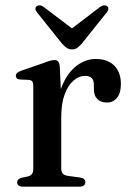

<svg xmlns="http://www.w3.org/2000/svg" viewBox="-20 -701 490 721"><path d="M193 -260.5Q193 -331.5 213.8 -380.2Q234.5 -429 268 -454.2Q301.5 -479.5 339.5 -479.5Q384.5 -479.5 409.2 -454.5Q434 -429.5 434 -385.5Q434 -351.5 419.5 -333.8Q405 -316 381.5 -316Q358.5 -316 345.5 -329Q332.5 -342 332.5 -365.5V-382.5Q332.5 -399.5 324.5 -407.8Q316.5 -416 298.5 -416Q277 -416 256.5 -398.8Q236 -381.5 223 -347.2Q210 -313 210 -260.5ZM204.5 -450 210 -331.5V-68Q210 -55.5 215.8 -49Q221.5 -42.5 235.5 -40.5L280.5 -34.5Q290.5 -33 295.5 -28.5Q300.5 -24 300.5 -16.5Q300.5 -9 294.8 -4.5Q289 0 278 0H66.5Q55 0 49.8 -4.5Q44.5 -9 44.5 -16Q44.5 -22.5 48.5 -26.8Q52.5 -31 61 -33.5L85 -38.5Q95 -41 100 -47.8Q105 -54.5 105 -67.5V-379Q105 -390 101.2 -395Q97.5 -400 89 -401L55 -402.5Q46.5 -403.5 43 -407Q39.5 -410.5 39.5 -416.5Q39.5 -422.5 43.8 -426.8Q48 -431 58.5 -435L141 -463.5Q160 -471 169.5 -473.2Q179 -475.5 185 -475.5Q194 -475.5 198.8 -469.5Q203.5 -463.5 204.5 -450ZM270.5 -579 144 -675Q136.5 -680.5 129.5 -681Q122.5 -681.5 117 -677Q113 -674 113 -668Q113 -662 119 -654.5L213.5 -536.5Q222.5 -526.5 230.8 -521Q239 -515.5 250.5 -515.5Q262 -515.5 269.8 -521Q277.5 -526.5 286.5 -536.5L381 -654.5Q387 -662 387 -668Q387 -674 383 -677Q378 -681.5 371 -681Q364 -680.5 356 -675L230 -579Z"/></svg>

Font: Fraunces 17pt
Style: Regular
Weight: 400
Version: Version 1.000;[b76b70a41]